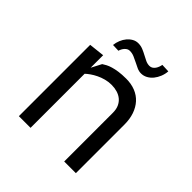

<svg xmlns="http://www.w3.org/2000/svg" viewBox="-199 -899 1047 1047"><g transform="rotate(45 325.0 -375.5)"><path d="M195 0H105V-550L195 -560V-463.5L225.5 -522Q234.5 -528 246.8 -534.5Q259 -541 276.5 -546.2Q294 -551.5 318 -555Q342 -558.5 374.5 -558.5Q414 -558.5 445.8 -545.8Q477.5 -533 499.2 -509Q521 -485 532.8 -451Q544.5 -417 544.5 -375V0H454.5V-375Q454.5 -402 445.8 -421.5Q437 -441 421.5 -453.8Q406 -466.5 385.5 -472.5Q365 -478.5 342 -478.5Q318 -478.5 295.8 -472.5Q273.5 -466.5 254.5 -457.2Q235.5 -448 220.2 -437.2Q205 -426.5 195 -417ZM193.5 -637.5Q195.5 -657.5 203.2 -676.5Q211 -695.5 223.2 -710Q235.5 -724.5 251 -733.2Q266.5 -742 284.5 -742Q304 -742 321 -735Q338 -728 353.5 -719.5Q369 -711 384 -704Q399 -697 414.5 -697Q425 -697 433 -702.2Q441 -707.5 446.5 -715.2Q452 -723 455.5 -732.5Q459 -742 460.5 -751L508.5 -749Q507 -727 498.8 -706.5Q490.5 -686 477.8 -670.2Q465 -654.5 447.8 -645Q430.5 -635.5 411 -635.5Q395 -635.5 379.5 -642.5Q364 -649.5 348 -657.8Q332 -666 315.5 -673Q299 -680 281.5 -680Q272.5 -680 265.2 -676Q258 -672 252.2 -665.5Q246.5 -659 242.5 -651.2Q238.5 -643.5 236.5 -636Z"/></g></svg>

Font: B612 Mono
Style: Regular
Weight: 400
Version: Version 1.005